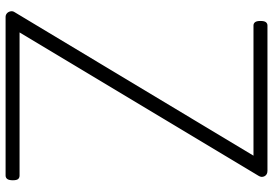

<svg xmlns="http://www.w3.org/2000/svg" viewBox="-165 -812 977 687"><g transform="rotate(90 323.5 -468.5)"><path d="M41 0Q33 0 27.5 -5Q22 -10 20.5 -18Q19 -26 24 -33L537 -887H71Q64 -887 59.5 -892.5Q55 -898 55 -912Q55 -926 59.5 -931.5Q64 -937 71 -937H591Q605 -937 610.5 -926.5Q616 -916 609 -905L96 -50H608Q616 -50 620.5 -45Q625 -40 625 -26Q625 -12 620.5 -6Q616 0 608 0Z"/></g></svg>

Font: Playwrite US Modern ExtraLight
Style: Regular
Weight: 250
Designer: Veronika Burian, José Scaglione
Foundry: TypeTogether
Version: Version 1.003